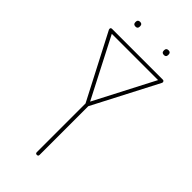

<svg xmlns="http://www.w3.org/2000/svg" viewBox="-243 -831 889 889"><g transform="rotate(45 201.5 -387.0)"><path d="M26 -651Q26 -659 35 -659H367Q371 -659 373 -657Q376 -654 376 -650Q376 -648 375 -646L210 -328V-9Q210 0 201 0Q192 0 192 -9V-328L27 -646Q26 -648 26 -651ZM201 -349 353 -642H50ZM275 -760Q275 -774 290 -774Q304 -774 304 -760V-757Q304 -743 290 -743Q275 -743 275 -757ZM89 -760Q89 -774 104 -774Q118 -774 118 -760V-757Q118 -743 104 -743Q89 -743 89 -757Z"/></g></svg>

Font: Libertine Sup Thin
Style: Regular
Weight: 100
Designer: Bastien Sozeau
Foundry: NBR — Bastien Sozeau
Version: Version 2.003; ttfautohint (v1.8.4.7-5d5b);gftools[0.9.33]